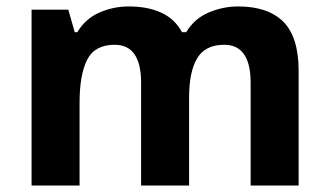

<svg xmlns="http://www.w3.org/2000/svg" viewBox="-20 -576 1022 596"><path d="M719 -556Q812 -556 859.5 -508.5Q907 -461 907 -356V0H758V-319Q758 -437 676 -437Q617 -437 592 -395Q567 -353 567 -274V0H418V-319Q418 -437 336 -437Q274 -437 250.5 -390.5Q227 -344 227 -257V0H78V-546H192L212 -476H220Q245 -518 288.5 -537Q332 -556 379 -556Q439 -556 481 -536.5Q523 -517 545 -476H558Q583 -518 627.5 -537Q672 -556 719 -556Z"/></svg>

Font: Noto Sans Gujarati UI
Style: Bold
Weight: 700
Designer: Jelle Bosma - Monotype Design Team, Universal Thirst
Foundry: Monotype Imaging Inc.
Version: Version 2.106; ttfautohint (v1.8.4.7-5d5b)